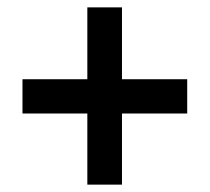

<svg xmlns="http://www.w3.org/2000/svg" viewBox="-20 -614 569 521"><path d="M217 -113V-306H41V-399H217V-594H311V-399H488V-306H311V-113Z"/></svg>

Font: Noto Sans Tamil SemiCondensed SemiBold
Style: Regular
Weight: 600
Width: 4
Designer: Jelle Bosma - Monotype Design Team
Foundry: Monotype Imaging Inc.
Version: Version 2.004; ttfautohint (v1.8.4.7-5d5b)